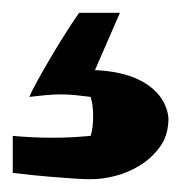

<svg xmlns="http://www.w3.org/2000/svg" viewBox="-20 -45 284 301"><path d="M244.1 140.1Q244.1 166.5 231.2 184.6Q218.3 202.6 199.7 214.1Q181.2 225.6 160.9 230.7Q140.6 235.8 126 235.8Q113.8 236.3 95.7 234.9Q80.1 233.9 56.6 231.9Q33.2 230 0 226.1V168Q31.2 170.9 62 170.9Q77.1 170.9 91.8 170.2Q106.4 169.4 122.1 168Q124.5 160.6 125.2 152.6Q126 144.5 126 137.2Q126 129.4 125.2 122.1Q124.5 114.7 122.1 106.9Q110.8 105.5 98.9 104.2Q86.9 103 75.2 103Q64 103 51.3 104.2Q38.6 105.5 25.9 106.9Q28.8 99.6 37.4 84Q45.9 68.4 56.9 49.6Q67.9 30.8 80.3 11Q92.8 -8.8 104 -24.9H168L128.9 64.9Q150.4 65.9 166.7 69.6Q183.1 73.2 195.3 78.9Q207.5 84.5 215.8 91.1Q224.1 97.7 229.5 104.5Q242.2 120.6 244.1 140.1Z"/></svg>

Font: Galindo
Style: Regular
Weight: 400
Version: Version 1.000